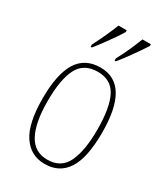

<svg xmlns="http://www.w3.org/2000/svg" viewBox="-191 -853 829 950"><g transform="rotate(30 223.0 -378.0)"><path d="M223 10Q143 10 98 -57Q53 -124 53 -267Q53 -406 95.5 -474Q138 -542 226 -542Q393 -542 393 -267Q393 -123 350 -56.5Q307 10 223 10ZM224 -15Q302 -15 333.5 -81Q365 -147 365 -267Q365 -393 333 -455Q301 -517 225 -517Q146 -517 113.5 -454.5Q81 -392 81 -267Q81 -145 115.5 -80Q150 -15 224 -15ZM268 -619Q289 -658 305.5 -695Q322 -732 335 -766H383V-756Q372 -739 353.5 -712Q335 -685 314 -656.5Q293 -628 275 -606H268ZM131 -619Q151 -658 168 -695Q185 -732 198 -766H245V-756Q235 -739 216.5 -712Q198 -685 177 -656.5Q156 -628 138 -606H131Z"/></g></svg>

Font: Noto Serif Ethiopic Condensed Thin
Style: Regular
Weight: 100
Width: 3
Designer: Monotype Design Team
Foundry: Monotype Imaging Inc.
Version: Version 2.102; ttfautohint (v1.8.4.7-5d5b)